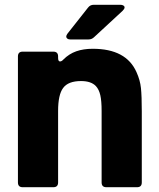

<svg xmlns="http://www.w3.org/2000/svg" viewBox="-20 -783 664 803"><path d="M75 0Q55 0 55 -20V-547Q55 -567 75 -567H203Q223 -567 223 -547V-541Q223 -526 231 -526Q238 -526 245 -534Q269 -558 299 -568.5Q329 -579 368 -579Q508 -579 551 -481Q566 -448 569.5 -414.5Q573 -381 573 -317V-20Q573 0 553 0H425Q405 0 405 -20V-319Q405 -361 399.5 -385Q394 -409 381 -423Q361 -444 319 -444Q265 -444 244 -415Q223 -387 223 -319V-20Q223 0 203 0ZM274 -618Q266 -618 261.5 -621.5Q257 -625 257 -630Q257 -635 262 -642L348 -751Q357 -763 372 -763H483Q491 -763 496 -760Q501 -757 501 -752Q501 -746 493 -738L374 -628Q364 -618 350 -618Z"/></svg>

Font: Open Sauce Two Black
Style: Regular
Weight: 900
Designer: Alfredo Marco Pradil
Foundry: Creative Sauce Fz LLC
Version: Version 1.477